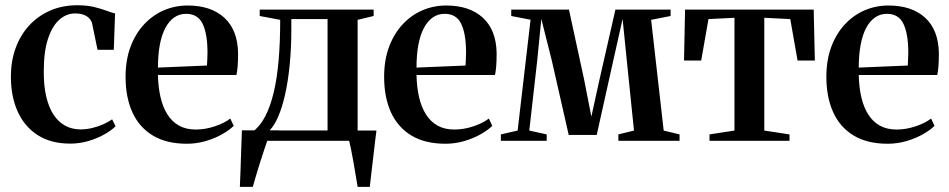

<svg xmlns="http://www.w3.org/2000/svg" viewBox="-20 -550 3706 750"><path d="M254.5 11Q179 11 127.2 -22.2Q75.5 -55.5 49 -114.5Q22.5 -173.5 22.5 -250.5Q22.5 -311 41 -362Q59.5 -413 94 -450.5Q128.5 -488 176.2 -508.8Q224 -529.5 282.5 -529.5Q319 -529.5 347 -522.8Q375 -516 395.8 -508.2Q416.5 -500.5 429.5 -497.5L424.5 -355.5H361L340 -457.5Q338 -467 330.5 -476.2Q323 -485.5 309 -491.5Q295 -497.5 273 -497.5Q239.5 -497.5 211.8 -473Q184 -448.5 167.5 -398.5Q151 -348.5 151 -272.5Q150.5 -216 160.5 -173.2Q170.5 -130.5 189.2 -102Q208 -73.5 234.8 -59Q261.5 -44.5 294.5 -44.5Q317 -44.5 340.2 -50Q363.5 -55.5 384 -64.8Q404.5 -74 418 -84L431.5 -57Q416.5 -41.5 388.5 -25.5Q360.5 -9.5 325.8 0.8Q291 11 254.5 11Z M710 11.5Q630.5 11.5 577.2 -20.5Q524 -52.5 497.2 -111.2Q470.5 -170 470.5 -249.5Q470.5 -315.5 489.8 -367Q509 -418.5 542.8 -454.8Q576.5 -491 620.2 -509.8Q664 -528.5 713 -528.5Q804 -528.5 856.2 -480.8Q908.5 -433 910 -342Q910 -310.5 908.2 -290.2Q906.5 -270 903.5 -257H597Q598 -209.5 607 -170.5Q616 -131.5 634 -103Q652 -74.5 679.5 -59.2Q707 -44 745 -44Q782 -44 819.8 -56.8Q857.5 -69.5 879.5 -87L893 -58.5Q876.5 -42 848 -25.8Q819.5 -9.5 783.8 1Q748 11.5 710 11.5ZM597 -286 788.5 -294Q789.5 -307 789.8 -319.5Q790 -332 790.5 -345Q790.5 -417 771.8 -456.5Q753 -496 707 -496Q681 -496 660.5 -481.8Q640 -467.5 625.8 -440.5Q611.5 -413.5 604.2 -374.5Q597 -335.5 597 -286Z M961 0V-36L973 -40Q998.5 -61 1017.2 -97.8Q1036 -134.5 1049 -188.2Q1062 -242 1068.2 -312.8Q1074.5 -383.5 1074.5 -472.5L994.5 -487.5V-512.5H1439.5V-487.5L1377 -472.5V0ZM1033 -40.5H1259.5V-475.5H1118V-436.5Q1118 -360 1111.5 -295.5Q1105 -231 1093.5 -180.2Q1082 -129.5 1066.5 -94Q1051 -58.5 1033 -40.5ZM917 180Q918.5 145.5 919.8 109Q921 72.5 922.2 34.5Q923.5 -3.5 925 -41H1069.5L1025 -3Q1020.5 10 1012.8 32.8Q1005 55.5 996.5 82.8Q988 110 980.2 135.8Q972.5 161.5 967.5 180ZM1377 180Q1373.5 159 1369.2 133.5Q1365 108 1360.5 82.2Q1356 56.5 1351.5 34.2Q1347 12 1343.5 -2L1316.5 -40H1450.5Q1448 -20.5 1445.2 2Q1442.5 24.5 1439.8 48.5Q1437 72.5 1434.2 95.8Q1431.5 119 1429 140.5Q1426.5 162 1424.5 180Z M1720 11.5Q1640.5 11.5 1587.2 -20.5Q1534 -52.5 1507.2 -111.2Q1480.5 -170 1480.5 -249.5Q1480.5 -315.5 1499.8 -367Q1519 -418.5 1552.8 -454.8Q1586.5 -491 1630.2 -509.8Q1674 -528.5 1723 -528.5Q1814 -528.5 1866.2 -480.8Q1918.5 -433 1920 -342Q1920 -310.5 1918.2 -290.2Q1916.5 -270 1913.5 -257H1607Q1608 -209.5 1617 -170.5Q1626 -131.5 1644 -103Q1662 -74.5 1689.5 -59.2Q1717 -44 1755 -44Q1792 -44 1829.8 -56.8Q1867.5 -69.5 1889.5 -87L1903 -58.5Q1886.5 -42 1858 -25.8Q1829.5 -9.5 1793.8 1Q1758 11.5 1720 11.5ZM1607 -286 1798.5 -294Q1799.5 -307 1799.8 -319.5Q1800 -332 1800.5 -345Q1800.5 -417 1781.8 -456.5Q1763 -496 1717 -496Q1691 -496 1670.5 -481.8Q1650 -467.5 1635.8 -440.5Q1621.5 -413.5 1614.2 -374.5Q1607 -335.5 1607 -286Z M1936.5 0V-25L2002 -40L2052.5 -473L1977 -487.5V-512.5H2202.5L2262 -238L2290 -94.5L2321.5 -238L2384 -512.5H2599.5V-487.5L2523.5 -472.5L2572.5 -40L2634.5 -25V0H2395.5V-25L2456.5 -40L2428.5 -313L2412 -476L2375.5 -313L2311 -23H2201.5L2135.5 -313.5L2094.5 -476L2078.5 -313.5L2047.5 -40L2115.5 -25V0Z M2751.5 0V-25L2849 -40V-480.5L2747.5 -475.5L2719 -313.5H2652L2656 -512.5H3158.5L3163 -313.5H3095.5L3067 -475.5L2965.5 -480.5V-40L3064 -25V0Z M3447.5 11.5Q3368 11.5 3314.8 -20.5Q3261.5 -52.5 3234.8 -111.2Q3208 -170 3208 -249.5Q3208 -315.5 3227.2 -367Q3246.5 -418.5 3280.2 -454.8Q3314 -491 3357.8 -509.8Q3401.5 -528.5 3450.5 -528.5Q3541.5 -528.5 3593.8 -480.8Q3646 -433 3647.5 -342Q3647.5 -310.5 3645.8 -290.2Q3644 -270 3641 -257H3334.5Q3335.5 -209.5 3344.5 -170.5Q3353.5 -131.5 3371.5 -103Q3389.5 -74.5 3417 -59.2Q3444.5 -44 3482.5 -44Q3519.5 -44 3557.2 -56.8Q3595 -69.5 3617 -87L3630.5 -58.5Q3614 -42 3585.5 -25.8Q3557 -9.5 3521.2 1Q3485.5 11.5 3447.5 11.5ZM3334.5 -286 3526 -294Q3527 -307 3527.2 -319.5Q3527.5 -332 3528 -345Q3528 -417 3509.2 -456.5Q3490.5 -496 3444.5 -496Q3418.5 -496 3398 -481.8Q3377.5 -467.5 3363.2 -440.5Q3349 -413.5 3341.8 -374.5Q3334.5 -335.5 3334.5 -286Z"/></svg>

Font: Merriweather 120pt SemiBold
Style: Regular
Weight: 600
Version: Version 2.100